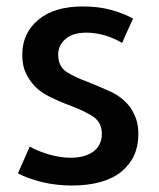

<svg xmlns="http://www.w3.org/2000/svg" viewBox="-20 -570 498 601"><path d="M413.1 -149.4Q413.1 -176.8 406.2 -197.3Q398.4 -218.8 386.7 -235.4Q363.3 -265.6 328.1 -282.2Q292 -298.8 254.9 -313.5Q214.8 -328.1 188.5 -344.7Q162.1 -362.3 162.1 -399.4Q162.1 -428.7 185.5 -448.2Q208 -467.8 251 -467.8Q280.3 -467.8 312.5 -458Q343.8 -447.3 362.3 -435.5Q373 -460.9 396.5 -511.7Q367.2 -528.3 327.1 -539.1Q288.1 -549.8 239.3 -549.8Q149.4 -549.8 99.6 -507.8Q49.8 -465.8 49.8 -399.4Q49.8 -372.1 56.6 -351.6Q64.5 -331.1 76.2 -315.4Q98.6 -285.2 132.8 -268.6Q168 -251 203.1 -238.3Q244.1 -222.7 271.5 -205.1Q298.8 -186.5 298.8 -150.4Q298.8 -116.2 272.5 -95.7Q245.1 -76.2 201.2 -76.2Q169.9 -76.2 131.8 -86.9Q93.8 -98.6 73.2 -111.3Q60.5 -83 36.1 -27.3Q65.4 -11.7 111.3 0Q157.2 10.7 204.1 10.7Q305.7 10.7 359.4 -32.2Q413.1 -76.2 413.1 -149.4Z"/></svg>

Font: DaxlinePro-Medium
Style: Medium
Weight: 400
Designer: Hans Reichel
Version: Version 7.502; 2006